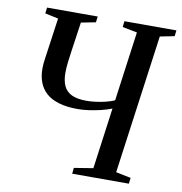

<svg xmlns="http://www.w3.org/2000/svg" viewBox="-82 -820 847 896"><g transform="rotate(10 341.0 -371.5)"><path d="M319 0 322 -28 412 -42.5 451.5 -332Q427.5 -322.5 399 -315.8Q370.5 -309 342.5 -305.2Q314.5 -301.5 291.5 -301.5Q239.5 -301.5 202.5 -312.5Q165.5 -323.5 142.2 -344.2Q119 -365 108 -394Q97 -423 97 -459Q97 -470.5 98 -483Q99 -495.5 101 -507L128.5 -701.5L65.5 -715L69 -743H309L305.5 -715L236.5 -701.5L217 -567Q212.5 -536 209.2 -508.5Q206 -481 206 -458Q206 -422 217.2 -397Q228.5 -372 254.8 -359.2Q281 -346.5 325.5 -346.5Q344.5 -346.5 368.2 -349.5Q392 -352.5 415.5 -358.2Q439 -364 457 -372L502 -701.5L432.5 -715L435.5 -743H682L678.5 -715L610.5 -701.5L520 -42.5L591 -28L587.5 0Z"/></g></svg>

Font: Merriweather 96pt
Style: Italic
Weight: 400
Italic angle: -7.8°
Version: Version 2.101